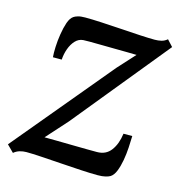

<svg xmlns="http://www.w3.org/2000/svg" viewBox="-90 -647 695 739"><g transform="rotate(15 257.0 -277.5)"><path d="M388.5 -476.5Q376 -477 352.5 -477.2Q329 -477.5 301.2 -477.8Q273.5 -478 246.8 -478.5Q220 -479 200.8 -479Q181.5 -479 175.5 -478.5Q157.5 -477 144.5 -463Q131.5 -449 124 -428.2Q116.5 -407.5 115 -384.5H80Q78.5 -400.5 79.5 -425.5Q80.5 -450.5 84.8 -477.2Q89 -504 96.2 -525Q103.5 -546 115.5 -554Q121 -558 131.8 -561.2Q142.5 -564.5 161 -564.5Q187.5 -564.5 225.8 -562.5Q264 -560.5 305 -557.8Q346 -555 382.5 -553Q419 -551 441 -551Q454.5 -551 467 -554Q479.5 -557 490 -566L513 -541L203.5 -162L128.5 -78.5Q149 -78.5 179 -78Q209 -77.5 240.8 -77Q272.5 -76.5 299 -76.2Q325.5 -76 338 -76Q373.5 -76 393.2 -102.2Q413 -128.5 418.5 -170.5H453.5Q453 -150 451.5 -124Q450 -98 445.5 -72.8Q441 -47.5 433.2 -28Q425.5 -8.5 413 -0.5Q406.5 3.5 394.2 6.5Q382 9.5 363.5 9.5Q336 9.5 296.2 7.2Q256.5 5 214.2 2Q172 -1 135 -3.2Q98 -5.5 76 -5.5Q63 -5.5 50 -1.8Q37 2 26.5 11L-0.5 -16L326.5 -408.5Z"/></g></svg>

Font: Merriweather Light 18pt
Style: Italic
Weight: 400
Italic angle: -7.8°
Version: Version 2.101